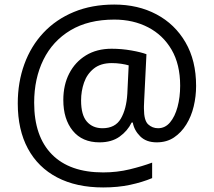

<svg xmlns="http://www.w3.org/2000/svg" viewBox="-20 -734 939 843"><path d="M841 -357Q841 -311 830.5 -267Q820 -223 798 -187.5Q776 -152 744 -130.5Q712 -109 668 -109Q622 -109 595.5 -135.5Q569 -162 563 -196H558Q540 -159 505 -134Q470 -109 417 -109Q341 -109 299.5 -160Q258 -211 258 -295Q258 -361 284 -411.5Q310 -462 357.5 -491Q405 -520 470 -520Q514 -520 556.5 -512.5Q599 -505 623 -496L613 -293Q612 -275 612 -267.5Q612 -260 612 -257Q612 -205 630.5 -188Q649 -171 674 -171Q705 -171 726.5 -196.5Q748 -222 759.5 -264.5Q771 -307 771 -358Q771 -451 733.5 -515.5Q696 -580 630.5 -614Q565 -648 482 -648Q368 -648 289.5 -601Q211 -554 170.5 -471.5Q130 -389 130 -283Q130 -135 208 -56Q286 23 433 23Q494 23 549.5 9.5Q605 -4 648 -20V48Q605 66 551.5 77.5Q498 89 433 89Q315 89 231 45Q147 1 102.5 -81.5Q58 -164 58 -280Q58 -373 87 -452.5Q116 -532 171 -590.5Q226 -649 304.5 -681.5Q383 -714 482 -714Q586 -714 667 -671Q748 -628 794.5 -548Q841 -468 841 -357ZM336 -293Q336 -229 361.5 -200Q387 -171 430 -171Q486 -171 510.5 -213Q535 -255 539 -322L545 -447Q532 -451 512 -454Q492 -457 471 -457Q422 -457 392 -433Q362 -409 349 -371.5Q336 -334 336 -293Z"/></svg>

Font: Noto Sans Anatolian Hieroglyphs
Style: Regular
Weight: 400
Designer: Monotype Design Team
Foundry: Monotype Imaging Inc.
Version: Version 2.001; ttfautohint (v1.8.4.7-5d5b)